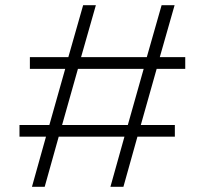

<svg xmlns="http://www.w3.org/2000/svg" viewBox="-20 -719 788 739"><path d="M157 -193H55V-238H170L231 -454H95V-499H243L300 -699H349L292 -499H545L602 -699H652L595 -499H693V-454H583L522 -238H653V-193H509L455 0H405L459 -193H206L152 0H103ZM472 -238 533 -454H280L219 -238Z"/></svg>

Font: Prompt ExtraLight
Style: Regular
Weight: 275
Designer: Katatrad Team
Foundry: CadsonDemak
Version: Version 1.000